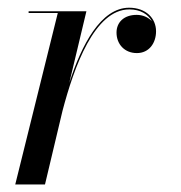

<svg xmlns="http://www.w3.org/2000/svg" viewBox="-20 -490 480 510"><path d="M133.5 -455.5 20.5 0H99.5L146 -195.5C176.5 -311.5 231 -465 323.5 -465C353 -465 373.5 -452 383.5 -433.5C374 -444 359.5 -450.5 343 -450.5C309 -450.5 289.5 -430.5 289.5 -403.5C289.5 -372.5 311 -349 343.5 -349C376 -349 394.5 -375.5 394.5 -407C394.5 -441 368 -469.5 323 -469.5C248 -469.5 196.5 -370.5 164 -269.5L209.5 -460H56V-455.5Z"/></svg>

Font: Bodoni* 36pt
Style: Italic
Weight: 400
Italic angle: -13°
Version: Version 2.3